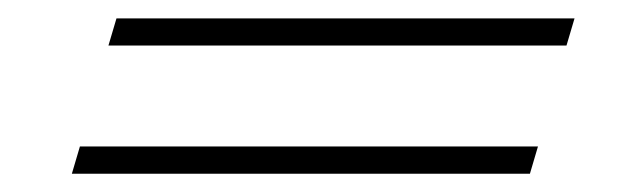

<svg xmlns="http://www.w3.org/2000/svg" viewBox="-20 -460 681 210"><path d="M608.4 -439.9 599.6 -410.2H98.6L107.4 -439.9ZM568.4 -299.8 559.6 -270H58.6L67.4 -299.8Z"/></svg>

Font: TypoPRO Playfair Display SC
Style: Italic
Weight: 900
Italic angle: -14°
Designer: Claus Eggers Sørensen
Foundry: Claus Eggers Sørensen
Version: Version 1.004;PS 001.004;hotconv 1.0.70;makeotf.lib2.5.58329